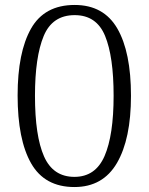

<svg xmlns="http://www.w3.org/2000/svg" viewBox="-20 -744 599 774"><path d="M280 10Q160 10 105.5 -85.5Q51 -181 51 -359Q51 -533 105 -628.5Q159 -724 281 -724Q398 -724 453 -629Q508 -534 508 -358Q508 -184 451.5 -87Q395 10 280 10ZM280 -31Q365 -31 401.5 -115Q438 -199 438 -358Q438 -516 403.5 -599.5Q369 -683 281 -683Q191 -683 156 -598.5Q121 -514 121 -358Q121 -196 157.5 -113.5Q194 -31 280 -31Z"/></svg>

Font: Noto Serif Tamil Light
Style: Regular
Weight: 300
Designer: Indian Type Foundry, Tom Grace, and the Monotype Design Team
Foundry: Monotype Imaging Inc.
Version: Version 2.004; ttfautohint (v1.8.4.7-5d5b)